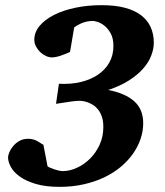

<svg xmlns="http://www.w3.org/2000/svg" viewBox="-20 -707 638 743"><path d="M575.2 -542Q575.2 -517.1 564.9 -491Q554.7 -464.8 533.2 -440.7Q511.7 -416.5 478.3 -395.3Q444.8 -374 398.9 -358.9Q464.4 -346.2 499.3 -315.2Q534.2 -284.2 534.2 -230Q534.2 -199.2 523.9 -169.2Q513.7 -139.2 494.4 -111.8Q475.1 -84.5 447 -61Q418.9 -37.6 383.1 -20.5Q347.2 -3.4 303.7 6.3Q260.3 16.1 210.9 16.1Q156.7 16.1 118.9 4.9Q81.1 -6.3 57.1 -23.4Q33.2 -40.5 22.2 -60.5Q11.2 -80.6 11.2 -98.1Q11.2 -105.5 16.1 -117.7Q21 -129.9 30.8 -141.6Q40.5 -153.3 54.9 -161.6Q69.3 -169.9 88.9 -169.9Q100.6 -169.9 109.4 -167.2Q118.2 -164.6 125.2 -160.6Q132.3 -156.7 137.7 -152.8Q143.1 -148.9 147.9 -147L164.1 -63Q167 -61 173.6 -58.1Q180.2 -55.2 188.7 -52.2Q197.3 -49.3 206.3 -47.1Q215.3 -44.9 223.1 -44.9Q249.5 -44.9 277.1 -57.4Q304.7 -69.8 327.6 -92.3Q350.6 -114.7 365.2 -146.2Q379.9 -177.7 379.9 -215.8Q379.9 -239.3 374 -255.9Q368.2 -272.5 359.1 -283.7Q350.1 -294.9 339.1 -301.5Q328.1 -308.1 318.1 -311.5Q308.1 -314.9 300.3 -315.9Q292.5 -316.9 290 -316.9Q282.7 -316.9 275.4 -316.4Q268.1 -315.9 257.8 -314.5Q247.6 -313 232.9 -310.8Q218.3 -308.6 196.8 -305.2L208 -382.8Q253.9 -380.4 292.5 -389.6Q331.1 -398.9 359.1 -418Q387.2 -437 403.1 -465.1Q418.9 -493.2 418.9 -528.8Q418.9 -558.6 408.4 -577.6Q397.9 -596.7 384.3 -607.4Q370.6 -618.2 357.7 -622.1Q344.7 -626 339.8 -626Q326.7 -626 314.9 -623.3Q303.2 -620.6 293.9 -616.5Q284.7 -612.3 277.8 -608.2Q271 -604 267.1 -601.1L251 -505.9Q245.6 -503.4 237.3 -500Q229 -496.6 219.5 -493.2Q210 -489.7 200 -487.3Q189.9 -484.9 181.2 -484.9Q169.9 -484.9 158 -490.2Q146 -495.6 136 -505.1Q126 -514.6 119.4 -526.9Q112.8 -539.1 112.8 -553.2Q112.8 -582.5 133.3 -606.9Q153.8 -631.3 189 -649.2Q224.1 -667 271.5 -677Q318.8 -687 373 -687Q425.8 -687 463.9 -676.8Q502 -666.5 526.6 -647.5Q551.3 -628.4 563.2 -601.6Q575.2 -574.7 575.2 -542Z"/></svg>

Font: Charis SIL Am
Style: Bold Italic
Weight: 700
Italic angle: -11°
Foundry: SIL International
Version: Version 5.000